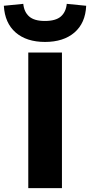

<svg xmlns="http://www.w3.org/2000/svg" viewBox="-47 -978 468 998"><path d="M100 0V-705H275V0ZM187 -760Q91 -760 34.5 -809Q-22 -858 -27 -948L74 -958Q78 -916 104.5 -892.5Q131 -869 186 -869Q243 -869 269.5 -892.5Q296 -916 300 -958L401 -948Q397 -858 340 -809Q283 -760 187 -760Z"/></svg>

Font: Nunito Sans 7pt SemiExpanded ExtraBold
Style: Regular
Weight: 800
Width: 6
Designer: Vernon Adams
Foundry: Vernon Adams
Version: Version 3.101;gftools[0.9.27]